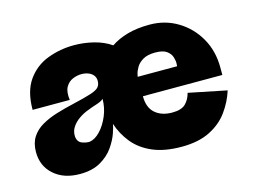

<svg xmlns="http://www.w3.org/2000/svg" viewBox="-67 -538 861 649"><g transform="rotate(-15 363.0 -213.5)"><path d="M141 0Q85 0 50.5 -30.5Q16 -61 16 -110Q16 -141 29.5 -162Q43 -183 66.5 -196.5Q90 -210 119.5 -219Q149 -228 180 -235Q223 -245 244.5 -252Q266 -259 273 -267.5Q280 -276 280 -289Q280 -300 274 -308Q268 -316 257 -320.5Q246 -325 232 -325Q217 -325 201.5 -318.5Q186 -312 177 -296Q168 -280 172 -251H42Q42 -316 69.5 -354.5Q97 -393 141 -409.5Q185 -426 233 -426Q268 -426 302 -417.5Q336 -409 362 -391Q387 -408 420.5 -417.5Q454 -427 498 -427Q552 -427 596 -400.5Q640 -374 666 -328.5Q692 -283 692 -225V-199H414Q414 -159 436.5 -139.5Q459 -120 496 -120Q528 -120 542.5 -134Q557 -148 563 -171L696 -144Q684 -106 660 -73Q636 -40 596 -20Q556 0 497 0Q437 0 395.5 -18Q354 -36 329 -67Q304 -98 292 -135Q291 -126 283.5 -104Q276 -82 259.5 -58Q243 -34 214 -17Q185 0 141 0ZM201 -97Q220 -100 238 -119Q256 -138 268 -166.5Q280 -195 280 -226Q274 -219 255 -213Q236 -207 224 -202Q207 -196 191 -185Q175 -174 165.5 -159.5Q156 -145 157 -127Q159 -107 174.5 -101.5Q190 -96 201 -97ZM414 -267H552Q552 -267 552.5 -276.5Q553 -286 549 -299Q545 -312 532 -321.5Q519 -331 492 -331Q465 -331 449 -321.5Q433 -312 425.5 -299Q418 -286 416 -276.5Q414 -267 414 -267Z"/></g></svg>

Font: Darker Grotesque Light Black
Style: Regular
Weight: 900
Version: Version 1.000;gftools[0.9.28]